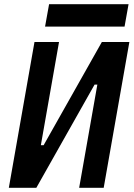

<svg xmlns="http://www.w3.org/2000/svg" viewBox="-20 -893 635 913"><path d="M22 0H152.8L429.7 -490.7H442.9L356.4 0H473.1L595.2 -693.4H464.4L187.5 -202.6H174.3L260.7 -693.4H144ZM194.3 -766.6H572.3L591.3 -873H213.4Z"/></svg>

Font: Cascadia Code SemiBold
Style: Italic
Weight: 600
Italic angle: -10°
Monospace: yes
Designer: Aaron Bell
Foundry: Saja Typeworks
Version: Version 2404.023